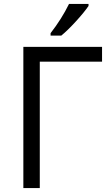

<svg xmlns="http://www.w3.org/2000/svg" viewBox="-20 -951 560 971"><path d="M496.1 -713.9V-639.2H181.2V0H98.1V-713.9ZM427.7 -931.2V-920.9Q406.2 -889.2 363.8 -842.8Q321.3 -796.4 290 -771H235.8V-783.2Q292 -855.5 329.1 -931.2Z"/></svg>

Font: OpenSans-Regular
Style: Regular
Weight: 400
Foundry: Ascender Corporation
Version: Version 1.10